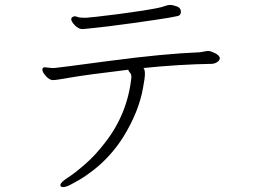

<svg xmlns="http://www.w3.org/2000/svg" viewBox="-20 -718 1040 779"><path d="M282 -652Q288 -652 295.5 -649Q303 -646 321 -646H330Q339 -647 371 -650Q462 -660 549.5 -673.5Q637 -687 647 -693L661 -697L669 -698Q681 -698 697.5 -692Q714 -686 714 -670.5Q714 -655 699 -652.5Q684 -650 665 -646Q631 -640 520.5 -624.5Q410 -609 337 -602L315 -600Q298 -600 283.5 -615.5Q269 -631 269 -640Q269 -649 282 -652ZM161 -445 191 -442H200Q207 -442 424.5 -471Q642 -500 792 -506Q800 -507 808.5 -509Q817 -511 824 -511H827Q837 -510 853 -502Q869 -494 872 -483Q872 -474 862.5 -467Q853 -460 840 -459Q708 -457 562 -442Q568 -436 568 -418.5Q568 -401 560 -360Q543 -264 480 -162Q401 -37 265 32Q247 41 236 41Q225 41 225 33Q225 22 254 3.5Q283 -15 325 -51.5Q367 -88 406 -139Q497 -255 513 -403V-406Q513 -417 507.5 -423Q502 -429 500 -435Q325 -414 266.5 -403.5Q208 -393 194.5 -393Q181 -393 166.5 -409Q152 -425 152 -435Q152 -445 161 -445Z"/></svg>

Font: ToneOZ-Pinyin-WenKai-Light
Style: Light
Weight: 300
Designer: Fontworks Inc.
Foundry: ToneOZ
Version: Version 0.240331